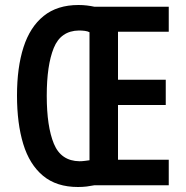

<svg xmlns="http://www.w3.org/2000/svg" viewBox="-20 -741 743 768"><path d="M294 -721Q312 -721 328 -719Q344 -717 358 -714H655V-614H452V-422H643V-321H452V-102H655V0H358Q343 3 327 5Q311 7 292 7Q206 7 152 -38Q98 -83 73 -165Q48 -247 48 -359Q48 -471 74 -552Q100 -633 154.5 -677Q209 -721 294 -721ZM296 -619Q223 -618 195 -549Q167 -480 167 -358Q167 -235 195.5 -166Q224 -97 298 -96Q308 -96 319.5 -97.5Q331 -99 338 -100V-612Q331 -616 319.5 -617.5Q308 -619 296 -619Z"/></svg>

Font: Noto Sans Tamil ExtraCondensed SemiBold
Style: Regular
Weight: 600
Width: 2
Designer: Jelle Bosma - Monotype Design Team
Foundry: Monotype Imaging Inc.
Version: Version 2.004; ttfautohint (v1.8.4.7-5d5b)